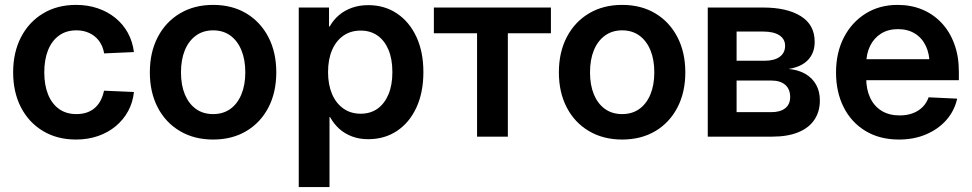

<svg xmlns="http://www.w3.org/2000/svg" viewBox="-20 -553 3932 777"><path d="M287.6 11.7Q211.4 11.7 154.1 -22.7Q96.7 -57.1 64.9 -118.4Q33.2 -179.7 33.2 -260.3Q33.2 -340.8 64.9 -402.3Q96.7 -463.9 154.1 -498.5Q211.4 -533.2 287.6 -533.2Q335.4 -533.2 376 -519.3Q416.5 -505.4 447.5 -480Q478.5 -454.6 497.6 -419.7Q516.6 -384.8 522 -342.3L401.4 -336.9Q397.9 -357.9 388.7 -375Q379.4 -392.1 365 -404.3Q350.6 -416.5 331.5 -423.3Q312.5 -430.2 289.1 -430.2Q247.6 -430.2 218.5 -408.9Q189.5 -387.7 174.3 -349.6Q159.2 -311.5 159.2 -260.3Q159.2 -209.5 174.3 -171.4Q189.5 -133.3 218.5 -112.3Q247.6 -91.3 289.1 -91.3Q313 -91.3 331.8 -97.9Q350.6 -104.5 364.5 -116.9Q378.4 -129.4 387.5 -147Q396.5 -164.6 400.9 -186L522 -180.7Q517.6 -138.2 498.5 -103.3Q479.5 -68.4 448.5 -42.5Q417.5 -16.6 376.5 -2.4Q335.4 11.7 287.6 11.7Z M842.3 11.7Q766.1 11.7 708.3 -22.5Q650.4 -56.6 618.4 -117.9Q586.4 -179.2 586.4 -260.3Q586.4 -341.3 618.4 -402.8Q650.4 -464.4 708.3 -498.8Q766.1 -533.2 842.3 -533.2Q919.4 -533.2 976.8 -498.8Q1034.2 -464.4 1066.2 -402.8Q1098.1 -341.3 1098.1 -260.3Q1098.1 -179.2 1066.2 -117.9Q1034.2 -56.6 976.8 -22.5Q919.4 11.7 842.3 11.7ZM842.3 -91.3Q883.3 -91.3 912.4 -112.3Q941.4 -133.3 957 -171.4Q972.7 -209.5 972.7 -260.3Q972.7 -311.5 957 -349.6Q941.4 -387.7 912.4 -408.9Q883.3 -430.2 842.3 -430.2Q802.2 -430.2 772.9 -408.9Q743.7 -387.7 728 -349.6Q712.4 -311.5 712.4 -260.3Q712.4 -209 728 -171.1Q743.7 -133.3 772.7 -112.3Q801.8 -91.3 842.3 -91.3Z M1189 204.1V-522.5H1311.5V-446.3H1314.5Q1329.1 -472.2 1351.6 -491.5Q1374 -510.7 1404.1 -521.5Q1434.1 -532.2 1470.7 -532.2Q1536.1 -532.2 1586.4 -498.5Q1636.7 -464.8 1665 -404.1Q1693.4 -343.3 1693.4 -261.2Q1693.4 -179.2 1665.3 -118.2Q1637.2 -57.1 1586.9 -23.4Q1536.6 10.3 1469.7 10.3Q1433.6 10.3 1404.1 -1Q1374.5 -12.2 1352.5 -32.2Q1330.6 -52.2 1315.4 -79.6H1313.5V204.1ZM1439.5 -92.8Q1479 -92.8 1507.6 -113Q1536.1 -133.3 1552 -170.9Q1567.9 -208.5 1567.9 -261.2Q1567.9 -314.5 1552 -351.8Q1536.1 -389.2 1507.6 -409.2Q1479 -429.2 1439.5 -429.2Q1398.9 -429.2 1369.4 -408.4Q1339.8 -387.7 1323.7 -350.1Q1307.6 -312.5 1307.6 -261.2Q1307.6 -210.4 1323.7 -172.6Q1339.8 -134.8 1369.6 -113.8Q1399.4 -92.8 1439.5 -92.8Z M1910.6 0V-418.5H1735.8V-522.5H2209.5V-418.5H2035.2V0Z M2497.6 11.7Q2421.4 11.7 2363.5 -22.5Q2305.7 -56.6 2273.7 -117.9Q2241.7 -179.2 2241.7 -260.3Q2241.7 -341.3 2273.7 -402.8Q2305.7 -464.4 2363.5 -498.8Q2421.4 -533.2 2497.6 -533.2Q2574.7 -533.2 2632.1 -498.8Q2689.5 -464.4 2721.4 -402.8Q2753.4 -341.3 2753.4 -260.3Q2753.4 -179.2 2721.4 -117.9Q2689.5 -56.6 2632.1 -22.5Q2574.7 11.7 2497.6 11.7ZM2497.6 -91.3Q2538.6 -91.3 2567.6 -112.3Q2596.7 -133.3 2612.3 -171.4Q2627.9 -209.5 2627.9 -260.3Q2627.9 -311.5 2612.3 -349.6Q2596.7 -387.7 2567.6 -408.9Q2538.6 -430.2 2497.6 -430.2Q2457.5 -430.2 2428.2 -408.9Q2398.9 -387.7 2383.3 -349.6Q2367.7 -311.5 2367.7 -260.3Q2367.7 -209 2383.3 -171.1Q2398.9 -133.3 2428 -112.3Q2457 -91.3 2497.6 -91.3Z M2844.2 0V-522.5H3068.8Q3165 -522.5 3220.9 -487.5Q3276.9 -452.6 3276.9 -383.8Q3276.9 -338.9 3250 -310.5Q3223.1 -282.2 3171.4 -273.9Q3210.9 -270.5 3239.3 -253.9Q3267.6 -237.3 3282.7 -210.2Q3297.9 -183.1 3297.9 -146.5Q3297.9 -101.6 3275.9 -68.6Q3253.9 -35.6 3210.7 -17.8Q3167.5 0 3104 0ZM2960.9 -99.1H3101.1Q3137.7 -99.1 3157.7 -115Q3177.7 -130.9 3177.7 -160.2Q3177.7 -192.4 3157.7 -209.7Q3137.7 -227.1 3101.1 -227.1H2960.9ZM2960.9 -307.1H3073.2Q3113.3 -307.1 3135.3 -323Q3157.2 -338.9 3157.2 -367.7Q3157.2 -395 3134 -410.2Q3110.8 -425.3 3068.8 -425.3H2960.9Z M3618.2 11.7Q3540 11.7 3482.7 -22.9Q3425.3 -57.6 3394.3 -118.9Q3363.3 -180.2 3363.3 -259.8Q3363.3 -339.8 3395 -401.4Q3426.8 -462.9 3482.9 -498Q3539.1 -533.2 3612.3 -533.2Q3667 -533.2 3712.2 -514.4Q3757.3 -495.6 3790.5 -460.2Q3823.7 -424.8 3842 -375Q3860.4 -325.2 3860.4 -263.2V-228.5H3415V-313.5H3797.9L3742.2 -290Q3742.2 -334.5 3726.8 -366.9Q3711.4 -399.4 3682.6 -417.2Q3653.8 -435.1 3613.8 -435.1Q3574.2 -435.1 3545.4 -417Q3516.6 -398.9 3501 -366.9Q3485.4 -335 3485.4 -292V-237.3Q3485.4 -191.4 3501.5 -157.2Q3517.6 -123 3547.9 -104.5Q3578.1 -85.9 3620.6 -85.9Q3650.9 -85.9 3674.6 -95Q3698.2 -104 3714.4 -120.6Q3730.5 -137.2 3737.8 -159.2L3853.5 -153.8Q3842.8 -105 3810.1 -67.6Q3777.3 -30.3 3728 -9.3Q3678.7 11.7 3618.2 11.7Z"/></svg>

Font: Inter 28pt SemiBold
Style: Regular
Weight: 600
Designer: Rasmus Andersson
Foundry: rsms
Version: Version 4.001;git-66647c0bb